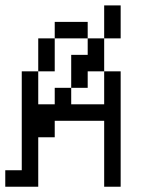

<svg xmlns="http://www.w3.org/2000/svg" viewBox="-20 -708 540 728"><path d="M437.5 -562.5H375V-687.5H437.5ZM0 -62.5H62.5V-437.5H125V-312.5H187.5V-375H250V-312.5H375V-437.5H437.5V0H375V-250H187.5V-187.5H125V0H0ZM125 -562.5H187.5V-437.5H125ZM187.5 -625H312.5V-562.5H187.5ZM250 -500H312.5V-562.5H375V-437.5H312.5V-375H250Z"/></svg>

Font: 寒蝉点阵体 16px
Style: Regular
Weight: 400
Designer: Designed by Warren2060
Foundry: ChillType
Version: Version 1.000